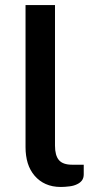

<svg xmlns="http://www.w3.org/2000/svg" viewBox="-20 -741 370 767"><path d="M82 -152.8V-720.7H199.7V-159.2Q199.7 -120.1 215.3 -101.6Q231 -83 268.1 -83H314.5V-44.4Q314.5 -30.3 307.6 -20.5Q300.3 -10.7 287.6 -4.9Q274.4 1.5 258.3 3.4Q238.8 5.9 223.1 5.9Q189 5.9 162.6 -5.9Q137.2 -17.1 118.2 -39.1Q99.6 -61 90.8 -89.4Q82 -118.7 82 -152.8Z"/></svg>

Font: Lato-SemiBold
Style: Regular
Weight: 500
Designer: Lukasz Dziedzic with Adam Twardoch and Botio Nikoltchev
Foundry: tyPoland Lukasz Dziedzic
Version: ""